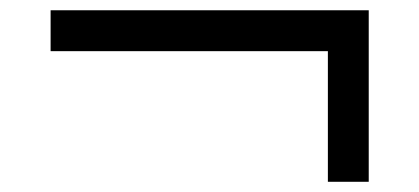

<svg xmlns="http://www.w3.org/2000/svg" viewBox="-20 -462 821 376"><path d="M622.1 -361.8H79.1V-441.9H702.1V-106H622.1Z"/></svg>

Font: Oakes Grotesk
Style: SemiBold Italic
Weight: 600
Designer: Samuel Oakes
Foundry: Samuel Oakes
Version: Version 1.0 | wf-rip DC20170320